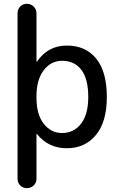

<svg xmlns="http://www.w3.org/2000/svg" viewBox="-20 -770 624 1010"><path d="M171.9 -264.6V-254.9Q171.9 -168 210 -119.1Q248 -70.3 306.6 -70.3Q368.2 -70.3 406.2 -119.1Q444.3 -168 444.3 -259.8Q444.3 -354.5 408.2 -402.3Q372.1 -450.2 306.6 -450.2Q248 -450.2 210 -400.4Q171.9 -350.6 171.9 -264.6ZM72.3 169.9V-700.2Q72.3 -721.7 86.4 -735.8Q100.6 -750 121.6 -750Q142.6 -750 157.2 -735.4Q171.9 -720.7 171.9 -700.2V-446.3Q171.9 -445.3 172.9 -445.3Q174.8 -445.3 174.8 -446.3Q232.4 -530.3 331.5 -530.3Q430.7 -530.3 486.3 -461.4Q542 -392.6 542 -259.8Q542 -128.9 484.4 -59.6Q426.8 9.8 332 9.8Q234.4 9.8 174.8 -64.5Q174.8 -65.4 172.9 -65.4Q171.9 -65.4 171.9 -64.5V169.9Q171.9 191.4 157.2 205.6Q142.6 219.7 121.6 219.7Q100.6 219.7 86.4 205.6Q72.3 191.4 72.3 169.9Z"/></svg>

Font: Rounded Mgen+ 2p medium
Style: Regular
Weight: 500
Designer: [Source Han Sans]
Ryoko NISHIZUKA  (kana & ideographs); Paul D. Hunt (Latin, Greek & Cyrillic); Wenlong ZHANG  (bopomofo
Version: Version 1.059.20150602